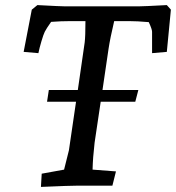

<svg xmlns="http://www.w3.org/2000/svg" viewBox="-20 -730 692 755"><path d="M144 -47 232 -63 251 -139 279 -330H165L172 -376H286L313 -563Q316 -587 316 -647H258Q220 -647 181 -644Q162 -617 156 -605Q151 -595 143 -568Q135 -541 131 -521L73 -526L105 -692L127 -710Q220 -705 237 -705H524Q544 -705 636 -710L652 -692L636 -526L578 -521V-605Q578 -615 565 -643Q519 -647 487 -647H429Q413 -579 407 -539L383 -376H524L512 -330H376L352 -169Q345 -109 344 -63L436 -56L422 0H288Q256 0 141 5Z"/></svg>

Font: Andada Pro Medium
Style: Italic
Weight: 500
Italic angle: -7°
Designer: Carolina Giovagnoli
Foundry: Huerta Tipografica
Version: Version 3.005; ttfautohint (v1.8.4)